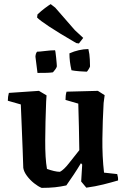

<svg xmlns="http://www.w3.org/2000/svg" viewBox="-20 -901 610 932"><path d="M182 11Q165 4 145.5 -11.5Q126 -27 111 -47Q96 -67 93 -86Q92 -120 90 -173.5Q88 -227 85.5 -286Q83 -345 81 -394L18 -412Q18 -432 23 -450L169 -460L206 -438L204 -408Q200 -307 199.5 -219.5Q199 -132 208 -81Q225 -75 241.5 -71Q258 -67 271 -67Q290 -77 313.5 -107Q337 -137 365 -172Q364 -230 363 -285.5Q362 -341 360 -398L298 -416Q298 -426 299 -436Q300 -446 303 -456L455 -460L488 -439L483 -401Q478 -314 477 -227.5Q476 -141 485 -63L549 -56Q554 -40 553 -25Q519 -15 481 -5.5Q443 4 399 10L374 -20L379 -102L373 -109Q355 -79 338 -53.5Q321 -28 302 -1Q275 5 247 8Q219 11 182 11ZM327 -560Q317 -602 317 -642Q362 -662 409 -663Q415 -639 416 -612.5Q417 -586 417 -579Q417 -576 410 -564.5Q403 -553 401 -553Q390 -553 365.5 -555Q341 -557 327 -560ZM162 -547 152 -626Q153 -642 160 -650Q171 -650 199 -653.5Q227 -657 247 -657Q248 -657 249.5 -646.5Q251 -636 252.5 -621.5Q254 -607 255 -594.5Q256 -582 256 -579Q255 -573 248 -563.5Q241 -554 237 -550Q225 -548 206.5 -547.5Q188 -547 162 -547ZM363 -690 350 -692Q264 -742 218 -772.5Q172 -803 160 -816L162 -831Q180 -848 198 -861.5Q216 -875 226 -881L248 -864L343 -755L384 -717Z"/></svg>

Font: Labrada SemiBold
Style: Regular
Weight: 600
Designer: Mercedes Jáuregui
Foundry: Omnibus-Type Team
Version: Version 1.000; ttfautohint (v1.8.4.7-5d5b)